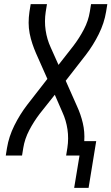

<svg xmlns="http://www.w3.org/2000/svg" viewBox="-20 -755 541 932"><path d="M340 157 366 0H301L307 -37Q314 -83 307.5 -127Q301 -171 283 -210L246 -295L173 -203Q144 -165 122 -123Q100 -81 93 -37L87 0H8L14 -37Q23 -92 49.5 -145.5Q76 -199 112 -246L210 -372L155 -496Q145 -519 137 -543Q129 -567 124 -592.5Q119 -618 119 -644.5Q119 -671 123 -698L129 -735H208L202 -698Q195 -652 201.5 -608Q208 -564 226 -525L264 -440L336 -532Q365 -570 387 -612Q409 -654 416 -698L422 -735H501L495 -698Q486 -643 459.5 -589.5Q433 -536 397 -489L299 -363L354 -239Q372 -200 382 -157.5Q392 -115 389 -70H447L410 157Z"/></svg>

Font: Iosevka Term Curly
Style: Italic
Weight: 400
Italic angle: -9°
Designer: Belleve Invis
Foundry: Belleve Invis
Version: Version 32.3.0